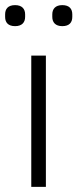

<svg xmlns="http://www.w3.org/2000/svg" viewBox="-29 -729 302 749"><path d="M93 0V-512H150V0ZM30 -627C2 -627 -9 -642 -9 -663V-673C-9 -694 2 -709 30 -709C57 -709 69 -694 69 -673V-663C69 -642 57 -627 30 -627ZM214 -627C187 -627 175 -642 175 -663V-673C175 -694 187 -709 214 -709C242 -709 253 -694 253 -673V-663C253 -642 242 -627 214 -627Z"/></svg>

Font: Plexus Sans Light
Style: Regular
Weight: 300
Version: Version 2.001;PS 002.001;hotconv 1.0.70;makeotf.lib2.5.58329